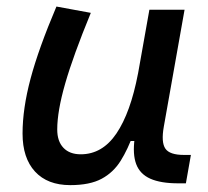

<svg xmlns="http://www.w3.org/2000/svg" viewBox="-20 -547 626 578"><path d="M191.4 10.3Q123 10.3 85.4 -30.5Q47.9 -71.3 47.9 -145Q47.9 -219.7 72 -310.3Q96.2 -400.9 149.9 -527.3L253.4 -508.3Q200.2 -378.9 176.3 -295.7Q152.3 -212.4 152.3 -157.2Q152.3 -121.6 170.9 -102.1Q189.5 -82.5 223.1 -82.5Q288.1 -82.5 330.6 -145.3Q373 -208 395.5 -325.7L386.7 -122.6H354.5L382.3 -146Q365.2 -98.1 343.3 -63Q321.3 -27.8 285.9 -8.8Q250.5 10.3 191.4 10.3ZM516.6 4.9Q463.9 4.9 432.6 -9Q401.4 -22.9 390.1 -52.7Q378.9 -82.5 385.3 -129.9L379.4 -234.9L429.7 -517.6H535.6L473.1 -165.5Q464.8 -118.7 477.8 -99.6Q490.7 -80.6 533.7 -80.6H554.7L539.6 4.9Z"/></svg>

Font: Cascadia Code
Style: Italic
Weight: 400
Italic angle: -10°
Designer: Aaron Bell
Foundry: Saja Typeworks
Version: Version 2407.024